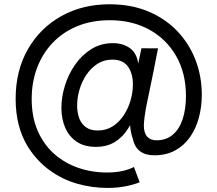

<svg xmlns="http://www.w3.org/2000/svg" viewBox="-20 -728 1040 921"><path d="M496 173.5Q422 173.5 351.2 153.5Q280.5 133.5 219.8 90Q159 46.5 114 -23.5Q55 -120 55 -253Q55 -389.5 113.8 -491.8Q172.5 -594 274.2 -650.8Q376 -707.5 505.5 -707.5Q609.5 -707.5 691.5 -673Q773.5 -638.5 830.8 -578.2Q888 -518 918 -439.8Q948 -361.5 948 -273.5Q948 -216.5 934.2 -164.5Q920.5 -112.5 892.2 -71.5Q864 -30.5 821 -6.8Q778 17 720 17Q634 17 617 -62.5Q606.5 -92 604 -128Q579.5 -81 539 -52.2Q498.5 -23.5 440 -23.5Q385 -23.5 348.2 -48Q311.5 -72.5 293 -115Q274.5 -157.5 274.5 -211Q274.5 -261.5 291 -315.8Q307.5 -370 339.2 -416.2Q371 -462.5 417 -491.8Q463 -521 522 -521Q569 -521 602.5 -497.5Q636 -474 643 -423L658.5 -496.5L738 -496Q719.5 -397.5 680.5 -212Q671.5 -163 670 -127Q670 -90.5 685.8 -72.8Q701.5 -55 730.5 -55Q778.5 -55 810 -82.8Q841.5 -110.5 856.8 -158.5Q872 -206.5 872 -267Q872 -377 825.2 -458.8Q778.5 -540.5 696.2 -585.8Q614 -631 507 -631Q419 -631 349.5 -602Q280 -573 231.5 -521.5Q183 -470 157.5 -401.5Q132 -333 132 -253.5Q132 -166.5 161 -100.2Q190 -34 240 10.2Q290 54.5 355.2 77Q420.5 99.5 493.5 99.5Q570.5 99.5 622.5 73L650 146.5Q579 173.5 496 173.5ZM449 -102Q489.5 -102 520.8 -122.2Q552 -142.5 573.5 -175Q595 -207.5 606.2 -246.2Q617.5 -285 617.5 -322.5Q617.5 -376 593.5 -409Q569.5 -442 519 -442Q478.5 -442 447.2 -421.8Q416 -401.5 394.2 -369Q372.5 -336.5 361.2 -297.8Q350 -259 350 -222Q350 -187.5 360.2 -160.5Q370.5 -133.5 392.2 -117.8Q414 -102 449 -102Z"/></svg>

Font: Acari Sans Neue SemiBold
Style: Regular
Weight: 600
Designer: Alfredo Marco Pradil (font), Cristiano Sobral (main changes)
Foundry: Hanken Design Co. (font), Cristiano Sobral (main changes)
Version: Version 2.459;March 19, 2022;FontCreator 14.0.0.2808 64-bit;